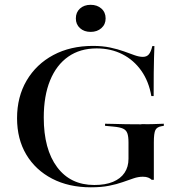

<svg xmlns="http://www.w3.org/2000/svg" viewBox="-20 -775 777 806"><path d="M361.3 11.3Q268.5 11.3 198.8 -25Q129 -61.3 90.3 -126.2Q51.6 -191.1 51.6 -279Q51.6 -368.5 91.9 -437.1Q132.3 -505.6 204 -544Q275.8 -582.3 370.2 -582.3Q410.5 -582.3 442.7 -575.4Q475 -568.5 500.4 -559.3Q525.8 -550 545.2 -543.1Q564.5 -536.3 579.8 -536.3Q596 -536.3 604.8 -546.8Q613.7 -557.3 619.4 -581.5H628.2Q627.4 -559.7 626.6 -533.5Q625.8 -507.3 625.4 -469Q625 -430.6 625 -371.8H615.3Q604.8 -433.1 573.4 -477.8Q541.9 -522.6 494 -547.2Q446 -571.8 385.5 -571.8Q316.1 -571.8 266.5 -537.1Q216.9 -502.4 190.3 -437.5Q163.7 -372.6 163.7 -281.5Q163.7 -148.4 219.8 -73.4Q275.8 1.6 375.8 1.6Q422.6 1.6 454.4 -11.7Q486.3 -25 502.8 -49.6Q519.4 -74.2 519.4 -108.1V-177.4Q519.4 -202.4 514.5 -215.7Q509.7 -229 496.4 -235.1Q483.1 -241.1 456.5 -243.5L421 -246.8V-255.6Q438.7 -255.6 460.5 -254.8Q482.3 -254 508.5 -253.6Q534.7 -253.2 564.5 -253.2H571.8L576.6 -254Q599.2 -253.2 622.2 -254Q645.2 -254.8 667.7 -255.6V-246.8L658.1 -245.2Q638.7 -241.9 632.3 -229Q625.8 -216.1 625.8 -177.4V-20.2H616.9Q611.3 -25.8 602.4 -29.4Q593.5 -33.1 579.8 -33.1Q560.5 -33.1 540.3 -26.2Q520.2 -19.4 495.2 -10.5Q470.2 -1.6 437.9 4.8Q405.6 11.3 361.3 11.3ZM360.5 -641.1Q333.1 -641.1 315.7 -656.9Q298.4 -672.6 298.4 -697.6Q298.4 -723.4 315.7 -739.1Q333.1 -754.8 360.5 -754.8Q387.9 -754.8 405.6 -739.1Q423.4 -723.4 423.4 -697.6Q423.4 -672.6 405.6 -656.9Q387.9 -641.1 360.5 -641.1Z"/></svg>

Font: Playfair 144pt SemiExpanded SemiBold
Style: Regular
Weight: 600
Width: 6
Designer: Claus Eggers Sørensen
Foundry: Claus Eggers Sørensen
Version: Version 2.203